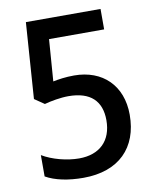

<svg xmlns="http://www.w3.org/2000/svg" viewBox="-82 -777 690 851"><g transform="rotate(-10 263.0 -352.0)"><path d="M262 -444C224 -444 191 -439 167 -434L181 -622H429V-714H93L69 -372L113 -342C142 -350 186 -358 221 -358C321 -358 369 -310 369 -224C369 -131 313 -78 221 -78C166 -78 101 -95 56 -122V-26C98 -2 157 10 225 10C385 10 475 -82 475 -230C475 -362 390 -444 262 -444Z"/></g></svg>

Font: Noto Sans Khmer SemiCondensed Medium
Style: Regular
Weight: 500
Width: 4
Designer: Danh Hong and the Monotype Design Team
Foundry: Monotype Imaging Inc.
Version: Version 2.004